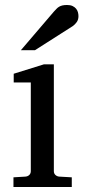

<svg xmlns="http://www.w3.org/2000/svg" viewBox="-20 -753 343 773"><path d="M34.2 0V-39.1L83 -42Q92.3 -43 98.1 -48.8Q104 -54.7 104 -64V-420.9H35.2V-456.1L157.2 -494.1H196.8V-64Q196.8 -54.7 202.9 -48.8Q209 -43 217.8 -42L269 -39.1V0ZM295.9 -688Q295.9 -674.3 289.3 -664.6Q282.7 -654.8 272.9 -647.9L120.6 -550.8H64L196.8 -706.1Q202.6 -712.4 207.5 -717.5Q212.4 -722.7 218.3 -726.1Q224.1 -729.5 231.7 -731.2Q239.3 -732.9 250 -732.9Q263.2 -732.9 272 -728.8Q280.8 -724.6 286.1 -718.3Q291.5 -711.9 293.7 -703.9Q295.9 -695.8 295.9 -688Z"/></svg>

Font: BabelStone Ogham Special
Style: Regular
Weight: 400
Designer: Andrew West
Foundry: BabelStone
Version: Version 1.02 March 14, 2022